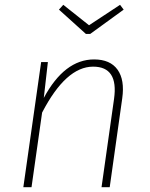

<svg xmlns="http://www.w3.org/2000/svg" viewBox="-20 -778 622 798"><path d="M479 -758 494 -738 355 -637H337L225 -738L243 -758L350 -673ZM371 -531Q438 -531 468.5 -488.5Q499 -446 488 -369L436 0H402L454 -367Q473 -501 367 -501Q254 -501 155 -310L111 0H77L151 -520H179L162 -371Q248 -531 371 -531Z"/></svg>

Font: Fira Sans UltraLight
Style: Italic
Weight: 200
Italic angle: -8°
Designer: Carrois Corporate & Edenspiekermann AG
Foundry: Carrois Corporate GbR & Edenspiekermann AG
Version: Version 4.203;PS 004.203;hotconv 1.0.88;makeotf.lib2.5.64775